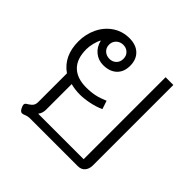

<svg xmlns="http://www.w3.org/2000/svg" viewBox="-158 -752 911 911"><g transform="rotate(45 297.5 -296.5)"><path d="M107 10Q97 10 89 -6Q83 -18 83 -24Q83 -30 86.5 -33.5Q90 -37 99 -42Q113 -51 118.5 -60Q124 -69 124 -83V-275Q55 -323 55 -421Q55 -469 75 -511Q95 -553 132 -578Q169 -603 216 -603Q261 -603 286 -578.5Q311 -554 311 -513Q311 -471 286 -447.5Q261 -424 218 -424Q185 -424 160.5 -444Q136 -464 128 -498H127Q119 -484 113.5 -462Q108 -440 108 -421Q108 -357 141 -324.5Q174 -292 236 -292Q267 -292 293 -297.5Q319 -303 349 -316L363 -274Q335 -261 300.5 -254Q266 -247 239 -247Q205 -247 176 -255V-83Q176 -60 163 -43H468V-593H520V-53Q520 -30 507.5 -15Q495 0 472 0H152Q136 0 120 7Q113 10 107 10ZM265 -513Q265 -534 251.5 -547Q238 -560 218 -560Q197 -560 183 -546.5Q169 -533 169 -513Q169 -492 183 -479Q197 -466 218 -466Q238 -466 251.5 -479Q265 -492 265 -513Z"/></g></svg>

Font: Niramit ExtraLight
Style: Regular
Weight: 200
Designer: Katatrad Aksorn Co.,Ltd.
Foundry: Cadson Demak Co.,Ltd.
Version: Version 1.000; ttfautohint (v1.6)